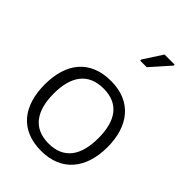

<svg xmlns="http://www.w3.org/2000/svg" viewBox="-322 -1279 1425 1425"><g transform="rotate(45 390.5 -567.0)"><path d="M437 -984H506L639 -1134V-1144H533L437 -996ZM720 -358C720 -580 606 -725 392 -725C168 -725 61 -578 61 -359C61 -138 168 10 391 10C606 10 720 -137 720 -358ZM156 -358C156 -538 230 -646 392 -646C553 -646 625 -538 625 -358C625 -178 553 -68 391 -68C230 -68 156 -178 156 -358Z"/></g></svg>

Font: Noto Sans Tifinagh Agraw Imazighen
Style: Regular
Weight: 400
Designer: JamraPatel
Foundry: JamraPatel LLC
Version: Version 2.006